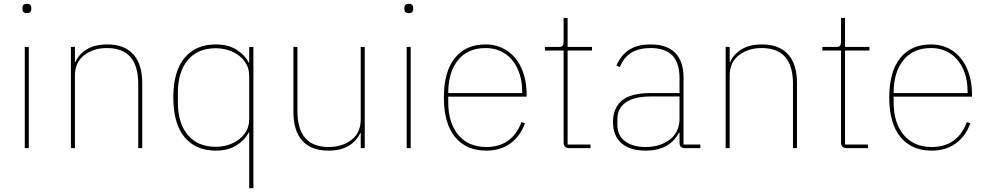

<svg xmlns="http://www.w3.org/2000/svg" viewBox="-20 -777 5181 1007"><path d="M98 -729V-736Q98 -757 121 -757Q144 -757 144 -736V-729Q144 -708 121 -708Q98 -708 98 -729ZM131 0H110V-531H131Z M352 0V-531H373V-452H376Q392 -491 434 -517.5Q476 -544 543 -544Q632 -544 679 -492.5Q726 -441 726 -341V0H705V-337Q705 -525 541 -525Q470 -525 421.5 -487.5Q373 -450 373 -380V0Z M1287 210V-82H1284Q1265 -43 1221 -15Q1177 13 1112 13Q1006 13 947.5 -58Q889 -129 889 -266Q889 -402 947.5 -473Q1006 -544 1112 -544Q1177 -544 1221 -516Q1265 -488 1284 -449H1287V-531H1309V210ZM1287 -150V-381Q1287 -422 1263 -455Q1239 -488 1198.5 -506Q1158 -524 1112 -524Q1017 -524 965 -462Q913 -400 913 -291V-240Q913 -131 965 -69Q1017 -7 1112 -7Q1158 -7 1198.5 -25Q1239 -43 1263 -76Q1287 -109 1287 -150Z M1519 -190V-531H1540V-194Q1540 -6 1704 -6Q1775 -6 1823.5 -43.5Q1872 -81 1872 -151V-531H1893V0H1872V-79H1869Q1853 -40 1811 -13.5Q1769 13 1702 13Q1613 13 1566 -38.5Q1519 -90 1519 -190Z M2101 -729V-736Q2101 -757 2124 -757Q2147 -757 2147 -736V-729Q2147 -708 2124 -708Q2101 -708 2101 -729ZM2134 0H2113V-531H2134Z M2308 -266Q2308 -401 2365.5 -472.5Q2423 -544 2526 -544Q2590 -544 2639 -511.5Q2688 -479 2715 -419Q2742 -359 2742 -279V-270H2331V-240Q2331 -132 2384 -69Q2437 -6 2531 -6Q2598 -6 2644.5 -39Q2691 -72 2715 -137L2733 -130Q2709 -63 2657 -25Q2605 13 2531 13Q2425 13 2366.5 -58.5Q2308 -130 2308 -266ZM2331 -289H2719V-293Q2719 -363 2695 -415.5Q2671 -468 2627.5 -496.5Q2584 -525 2526 -525Q2434 -525 2382.5 -462Q2331 -399 2331 -291Z M2967 0Q2936 0 2936 -30V-512H2838V-531H2912Q2926 -531 2931 -537Q2936 -543 2936 -558V-683H2957V-531H3085V-512H2957V-19H3077V0Z M3195 -137Q3195 -209 3241 -249Q3287 -289 3395 -289H3544V-366Q3544 -448 3506 -486.5Q3468 -525 3392 -525Q3332 -525 3292 -501Q3252 -477 3231 -425L3213 -433Q3236 -487 3279 -515.5Q3322 -544 3392 -544Q3478 -544 3521.5 -499.5Q3565 -455 3565 -370V-19H3653V0H3574Q3558 0 3551 -7Q3544 -14 3544 -30V-81H3541Q3491 13 3366 13Q3284 13 3239.5 -26Q3195 -65 3195 -137ZM3544 -155V-271H3396Q3305 -271 3261.5 -239.5Q3218 -208 3218 -152V-121Q3218 -66 3258.5 -36Q3299 -6 3366 -6Q3442 -6 3493 -45Q3544 -84 3544 -155Z M3786 0V-531H3807V-452H3810Q3826 -491 3868 -517.5Q3910 -544 3977 -544Q4066 -544 4113 -492.5Q4160 -441 4160 -341V0H4139V-337Q4139 -525 3975 -525Q3904 -525 3855.5 -487.5Q3807 -450 3807 -380V0Z M4422 0Q4391 0 4391 -30V-512H4293V-531H4367Q4381 -531 4386 -537Q4391 -543 4391 -558V-683H4412V-531H4540V-512H4412V-19H4532V0Z M4644 -266Q4644 -401 4701.5 -472.5Q4759 -544 4862 -544Q4926 -544 4975 -511.5Q5024 -479 5051 -419Q5078 -359 5078 -279V-270H4667V-240Q4667 -132 4720 -69Q4773 -6 4867 -6Q4934 -6 4980.5 -39Q5027 -72 5051 -137L5069 -130Q5045 -63 4993 -25Q4941 13 4867 13Q4761 13 4702.5 -58.5Q4644 -130 4644 -266ZM4667 -289H5055V-293Q5055 -363 5031 -415.5Q5007 -468 4963.5 -496.5Q4920 -525 4862 -525Q4770 -525 4718.5 -462Q4667 -399 4667 -291Z"/></svg>

Font: IBM Plex Sans JP Thin
Style: Regular
Weight: 100
Designer: Mike Abbink; Paul van der Laan; Pieter van Rosmalen; Wujin Sim; Yejin Wi; Jinhee Kim; Boomi Park; Yona Kim; Kichan Ma
Foundry: Sandoll Inc.
Version: Version 1.001